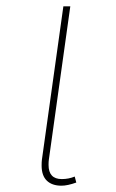

<svg xmlns="http://www.w3.org/2000/svg" viewBox="-20 -579 368 609"><path d="M222 0Q194 10 175 10Q145 10 128.5 -6Q112 -22 112 -54Q112 -66 113 -73L181 -559H203L135 -73Q134 -67 134 -56Q134 -11 176 -11Q198 -11 217 -19Z"/></svg>

Font: FiraGO Thin
Style: Italic
Weight: 100
Italic angle: -8°
Designer: bBox Type GmbH
Foundry: bBox Type GmbH
Version: Version 1.001